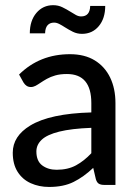

<svg xmlns="http://www.w3.org/2000/svg" viewBox="-20 -732 540 760"><path d="M174.5 8Q134.5 8 101.8 -6.8Q69 -21.5 49.8 -51.8Q30.5 -82 30.5 -127.5Q30.5 -193 99.5 -235Q177.5 -282.5 341.5 -287V-324Q341.5 -439 245 -439Q218.5 -439 199.2 -433.5Q180 -428 165.8 -420Q151.5 -412 140.5 -404.5Q129.5 -397 120.5 -392.2Q111.5 -387.5 102 -387.5Q84 -387.5 73 -405.5L55.5 -437Q137 -517.5 257 -517.5Q315 -517.5 355 -493Q395 -468.5 416 -425Q437 -381.5 437 -324V0H393.5Q379 0 371.2 -4.8Q363.5 -9.5 359.5 -22.5L349 -67.5Q311 -31.5 271.2 -11.8Q231.5 8 174.5 8ZM204 -60Q248.5 -60 280.8 -77.5Q313 -95 341.5 -125.5V-226Q262.5 -223 214.5 -211Q166.5 -199 145.2 -179Q124 -159 124 -132.5Q124 -94.5 147.2 -77.2Q170.5 -60 204 -60ZM304.5 -598Q285 -598 268.5 -606.2Q252 -614.5 237 -624Q225.5 -631.5 214.8 -637Q204 -642.5 194 -642.5Q177.5 -642.5 168.2 -632Q159 -621.5 158.5 -600H98Q98 -650 124 -680.8Q150 -711.5 190.5 -711.5Q210.5 -711.5 227.2 -703.2Q244 -695 259 -685.5Q270.5 -678 280.8 -672.5Q291 -667 301 -667Q336 -667 337 -708.5H396.5Q396.5 -659 371 -628.5Q345.5 -598 304.5 -598Z"/></svg>

Font: Verano Sans Medium
Style: Regular
Weight: 500
Designer: Lukasz Dziedzic with Adam Twardoch and Botio Nikoltchev
Foundry: tyPoland Lukasz Dziedzic
Version: Version 3.001;December 28, 2019;FontCreator 12.0.0.2547 64-b